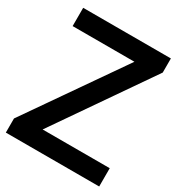

<svg xmlns="http://www.w3.org/2000/svg" viewBox="-181 -873 929 1001"><g transform="rotate(30 284.0 -372.5)"><path d="M3 -75 399 -645H27V-755H555V-670L161 -100H565V10H3Z"/></g></svg>

Font: BLUETTI 2.0 Medium
Style: Italic
Weight: 500
Designer: Stijn de Vries
Foundry: tokotype
Version: Version 2.005;October 31, 2023;FontCreator 14.0.0.2814 64-bi